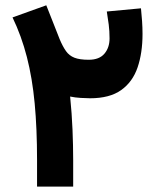

<svg xmlns="http://www.w3.org/2000/svg" viewBox="-20 -691 588 711"><path d="M502 -660.2Q504.4 -637.7 506.1 -613Q507.8 -588.4 507.8 -565.4Q507.8 -495.1 489.5 -441.4Q471.2 -387.7 428.7 -357.4Q386.2 -327.1 313.5 -327.1Q299.8 -327.1 279.1 -328.4Q258.3 -329.6 239.7 -333.5Q246.1 -270.5 248.5 -211.2Q251 -151.9 251 -97.2V0H117.2V-98.6Q117.2 -214.8 108.4 -308.3Q99.6 -401.9 79.6 -479.7Q59.6 -557.6 26.4 -626.5L151.4 -671.4Q166 -635.7 176.3 -608.4Q186.5 -581.1 200.7 -546.4Q212.4 -518.6 224.4 -501.7Q236.3 -484.9 255.6 -477.3Q274.9 -469.7 308.6 -469.7Q347.7 -469.7 366.7 -492.2Q385.7 -514.6 385.7 -548.8Q385.7 -575.7 382.6 -600.3Q379.4 -625 375.5 -648.4Z"/></svg>

Font: Vazirmatn UI ExtraBold
Style: Regular
Weight: 800
Designer: Saber Rastikerdar
Foundry: Saber Rastikerdar
Version: Version 33.003